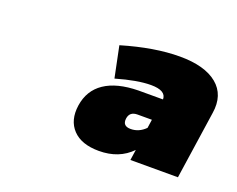

<svg xmlns="http://www.w3.org/2000/svg" viewBox="-67 -905 696 565"><g transform="rotate(20 280.5 -622.5)"><path d="M180.2 -556.2Q187.5 -605.5 225.8 -631.3Q264.2 -657.2 331.1 -658.2H408.2Q408.2 -686 360.8 -686Q318.4 -686 252.9 -667L232.9 -764.2Q333 -793.9 412.1 -793.9Q490.2 -793.9 529.3 -761.7Q568.4 -729.5 559.1 -670.9L527.8 -458H378.9L383.8 -491.2Q345.2 -451.2 282.2 -451.2Q227.5 -451.2 200.4 -479.7Q173.3 -508.3 180.2 -556.2ZM325.2 -567.9Q322.3 -543.9 348.1 -543.9Q374 -543.9 394 -564L397.9 -590.8H353Q328.1 -590.8 325.2 -567.9Z"/></g></svg>

Font: Trueno Black
Style: Italic
Weight: 900
Designer: Julieta Ulanovsky
Foundry: Julieta Ulanovsky
Version: Version 3.001b | FøM Fix